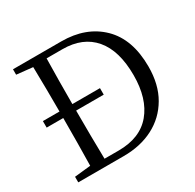

<svg xmlns="http://www.w3.org/2000/svg" viewBox="-158 -900 1088 1072"><g transform="rotate(-30 386.0 -364.5)"><path d="M245 -41H336Q475 -41 547 -127Q619 -213 619 -364Q619 -522 548.5 -605Q478 -688 347 -688H245Q242 -547 242 -395H420V-353H242Q242 -184 245 -41ZM52 -729H363Q522 -729 618.5 -635Q715 -541 715 -364Q715 -249 667.5 -167.5Q620 -86 537 -43Q454 0 345 0H52V-36L156 -47Q159 -185 159 -353H52V-395H159Q159 -541 156 -683L52 -694Z"/></g></svg>

Font: Han-Nom Khai
Style: Regular
Weight: 400
Version: Version 1.200;June 22, 2023;FontCreator 14.0.0.2814 64-bit